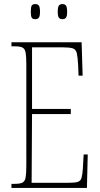

<svg xmlns="http://www.w3.org/2000/svg" viewBox="-20 -921 489 941"><path d="M36 0V-20H53Q78 -20 90 -26Q102 -32 105.5 -51Q109 -70 109 -108V-606Q109 -645 105.5 -663.5Q102 -682 90 -688Q78 -694 53 -694H36V-714H380L385 -550H365L363 -600Q361 -641 356.5 -660Q352 -679 336.5 -684Q321 -689 287 -689H137V-387H327V-362H137L135 -25H314Q347 -25 361 -29.5Q375 -34 379.5 -49Q384 -64 386 -94L390 -164H410L406 0ZM286 -827Q274 -827 268.5 -834.5Q263 -842 263 -863Q263 -886 268.5 -893.5Q274 -901 286 -901Q298 -901 303.5 -893.5Q309 -886 309 -863Q309 -842 303.5 -834.5Q298 -827 286 -827ZM153 -827Q140 -827 135.5 -834.5Q131 -842 131 -863Q131 -886 135.5 -893.5Q140 -901 153 -901Q165 -901 170.5 -893.5Q176 -886 176 -863Q176 -842 170.5 -834.5Q165 -827 153 -827Z"/></svg>

Font: Noto Serif Tamil ExtraCondensed Thin
Style: Italic
Weight: 100
Width: 2
Italic angle: -12°
Designer: Indian Type Foundry, Tom Grace, and the Monotype Design Team
Foundry: Monotype Imaging Inc.
Version: Version 2.003; ttfautohint (v1.8.4.7-5d5b)